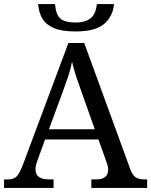

<svg xmlns="http://www.w3.org/2000/svg" viewBox="-20 -926 745 946"><path d="M352 -771Q285 -771 246 -787.5Q207 -804 189 -834Q171 -864 168 -906H251Q256 -851 279 -833Q302 -815 354 -815Q397 -815 424.5 -834.5Q452 -854 457 -906H542Q536 -845 493 -808Q450 -771 352 -771ZM0 0V-42H19Q48 -42 62.5 -57Q77 -72 95 -120L317 -714H395L621 -95Q632 -64 647.5 -53Q663 -42 692 -42H705V0H430V-42H453Q513 -42 513 -90Q513 -98 511 -107Q509 -116 505 -127L465 -239H202L164 -134Q155 -110 155 -91Q155 -42 221 -42H244V0ZM221 -289H447L385 -464Q369 -508 356 -547Q343 -586 335 -622Q328 -586 317 -553Q306 -520 289 -473Z"/></svg>

Font: NotoSerif-Regular
Style: Regular
Weight: 400
Designer: Monotype Design Team
Foundry: Monotype Imaging Inc.
Version: Version 2.007; ttfautohint (v1.8) -l 8 -r 50 -G 200 -x 14 -D